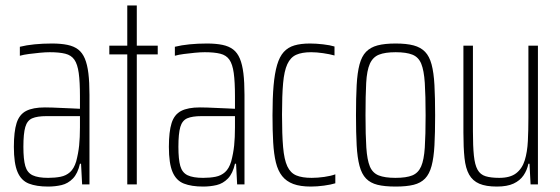

<svg xmlns="http://www.w3.org/2000/svg" viewBox="-20 -678 2059 706"><path d="M157 8Q114 8 86 -3Q58 -14 44.5 -45.5Q31 -77 31 -138Q31 -194 41 -225.5Q51 -257 76 -270Q101 -283 145 -283Q156 -283 172.5 -282.5Q189 -282 207.5 -281Q226 -280 243 -279.5Q260 -279 274 -278V-324Q274 -377 269.5 -409.5Q265 -442 253.5 -458.5Q242 -475 220 -480.5Q198 -486 163 -486Q147 -486 126.5 -484Q106 -482 86.5 -479.5Q67 -477 53 -473V-506Q77 -512 107 -515Q137 -518 171 -518Q204 -518 228 -513Q252 -508 267.5 -496Q283 -484 292 -462.5Q301 -441 305 -408.5Q309 -376 309 -330V0H282L278 -76H274Q266 -40 248 -21.5Q230 -3 206.5 2.5Q183 8 157 8ZM157 -24Q182 -24 202.5 -28Q223 -32 237.5 -45Q252 -58 260 -84Q268 -114 271 -143Q274 -172 274 -210V-251H151Q117 -251 98.5 -243Q80 -235 73 -211Q66 -187 66 -138Q66 -92 73 -67.5Q80 -43 100 -33.5Q120 -24 157 -24Z M448 0V-478H382V-510H448V-658H483V-510H560V-478H483V0Z M727 8Q684 8 656 -3Q628 -14 614.5 -45.5Q601 -77 601 -138Q601 -194 611 -225.5Q621 -257 646 -270Q671 -283 715 -283Q726 -283 742.5 -282.5Q759 -282 777.5 -281Q796 -280 813 -279.5Q830 -279 844 -278V-324Q844 -377 839.5 -409.5Q835 -442 823.5 -458.5Q812 -475 790 -480.5Q768 -486 733 -486Q717 -486 696.5 -484Q676 -482 656.5 -479.5Q637 -477 623 -473V-506Q647 -512 677 -515Q707 -518 741 -518Q774 -518 798 -513Q822 -508 837.5 -496Q853 -484 862 -462.5Q871 -441 875 -408.5Q879 -376 879 -330V0H852L848 -76H844Q836 -40 818 -21.5Q800 -3 776.5 2.5Q753 8 727 8ZM727 -24Q752 -24 772.5 -28Q793 -32 807.5 -45Q822 -58 830 -84Q838 -114 841 -143Q844 -172 844 -210V-251H721Q687 -251 668.5 -243Q650 -235 643 -211Q636 -187 636 -138Q636 -92 643 -67.5Q650 -43 670 -33.5Q690 -24 727 -24Z M1123 8Q1084 8 1058.5 -1.5Q1033 -11 1017.5 -30.5Q1002 -50 994.5 -80.5Q987 -111 984.5 -154.5Q982 -198 982 -254Q982 -318 986 -363.5Q990 -409 999 -439.5Q1008 -470 1023.5 -487Q1039 -504 1062.5 -511Q1086 -518 1120 -518Q1142 -518 1168 -515Q1194 -512 1210 -507V-474Q1192 -479 1168 -482.5Q1144 -486 1124 -486Q1090 -486 1069 -476.5Q1048 -467 1036.5 -442Q1025 -417 1021 -372Q1017 -327 1017 -256Q1017 -183 1021 -137Q1025 -91 1036.5 -66.5Q1048 -42 1069.5 -33Q1091 -24 1126 -24Q1148 -24 1172.5 -27.5Q1197 -31 1213 -37V-4Q1197 1 1171.5 4.5Q1146 8 1123 8Z M1435 8Q1394 8 1368 1.5Q1342 -5 1326 -21.5Q1310 -38 1302 -68Q1294 -98 1291.5 -143.5Q1289 -189 1289 -254Q1289 -319 1291.5 -365Q1294 -411 1302 -441Q1310 -471 1326 -487.5Q1342 -504 1368 -511Q1394 -518 1435 -518Q1475 -518 1501 -511Q1527 -504 1543 -487.5Q1559 -471 1567 -441Q1575 -411 1577.5 -365Q1580 -319 1580 -254Q1580 -189 1577.5 -143.5Q1575 -98 1567 -68Q1559 -38 1543 -21.5Q1527 -5 1501 1.5Q1475 8 1435 8ZM1434 -24Q1474 -24 1496 -33Q1518 -42 1528.5 -66Q1539 -90 1542 -135.5Q1545 -181 1545 -254Q1545 -327 1542 -373Q1539 -419 1529 -443.5Q1519 -468 1496.5 -477Q1474 -486 1435 -486Q1396 -486 1373.5 -477Q1351 -468 1340 -443.5Q1329 -419 1326.5 -373Q1324 -327 1324 -254Q1324 -181 1327 -135.5Q1330 -90 1340 -66Q1350 -42 1372.5 -33Q1395 -24 1434 -24Z M1807 8Q1767 8 1742.5 -2.5Q1718 -13 1705 -36Q1692 -59 1688 -97Q1684 -135 1684 -190V-510H1719V-195Q1719 -140 1722.5 -106Q1726 -72 1736 -54Q1746 -36 1765.5 -30Q1785 -24 1816 -24Q1856 -24 1878 -41Q1900 -58 1909.5 -88.5Q1919 -119 1921 -159.5Q1923 -200 1923 -246V-510H1958V0H1931L1927 -76H1923Q1918 -52 1905 -33Q1892 -14 1868.5 -3Q1845 8 1807 8Z"/></svg>

Font: Saira ExtraCondensed Thin
Style: Regular
Weight: 250
Width: 2
Designer: Hector Gatti with collaboration of the Omnibus-Type team
Foundry: Omnibus-Type
Version: Version 1.101